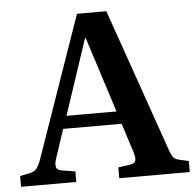

<svg xmlns="http://www.w3.org/2000/svg" viewBox="-51 -762 832 814"><g transform="rotate(-5 365.0 -355.0)"><path d="M6 0V-46L47 -54Q65 -58 75 -68Q85 -78 96 -108L306 -710H431L642 -106Q651 -79 659 -69Q667 -59 688 -55L724 -47V0H424V-46L474 -53Q493 -56 497.5 -67Q502 -78 494 -104L454 -229H205L165 -108Q157 -85 160.5 -70.5Q164 -56 190 -53L241 -45V0ZM224 -283H437L334 -604H331Z"/></g></svg>

Font: Literata 36pt SemiBold
Style: Regular
Weight: 600
Designer: Latin by Veronika Burian and Jose Scaglione. Greek by Irene Vlachou. Cyrillic by Vera Evstafieva.
Foundry: TypeTogether
Version: Version 3.002